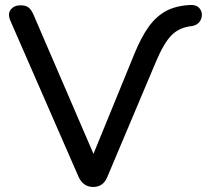

<svg xmlns="http://www.w3.org/2000/svg" viewBox="-20 -733 819 760"><path d="M349 7Q309 7 291 -33L22 -649Q9 -678 22.5 -695Q36 -712 61 -712Q83 -712 94 -702.5Q105 -693 113 -674L350 -124L512 -520Q539 -586 568.5 -627Q598 -668 636.5 -689Q675 -710 730 -713Q754 -715 766 -704Q778 -693 779 -677Q780 -661 770.5 -647.5Q761 -634 741 -630Q690 -625 659 -593.5Q628 -562 597 -488L405 -33Q389 7 349 7Z"/></svg>

Font: Chiron GoRound TC
Style: Regular
Weight: 400
Designer: Ryoko NISHIZUKA 西塚涼子 (kana, bopomofo & ideographs); Paul D. Hunt (Latin, Greek & Cyrillic); Sandoll Communications 산돌커뮤니
Foundry: Adobe
Version: Version 1.000;hotconv 1.1.1;makeotfexe 2.6.0